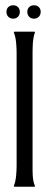

<svg xmlns="http://www.w3.org/2000/svg" viewBox="-20 -708 188 728"><path d="M103.5 -78.6Q103.5 -70.8 103.5 -60.8Q103.5 -50.8 104.2 -40.5Q105 -30.3 106.9 -20.5Q108.9 -10.7 112.3 -3.9V-1L111.8 0H35.6Q35.2 0 34.2 -0.5Q33.2 -1 32.7 -1V-3.9Q35.6 -10.7 37.8 -20.5Q40 -30.3 41 -40.5Q42 -50.8 42.5 -61Q43 -71.3 43 -78.6V-509.3Q43 -516.6 42.5 -526.6Q42 -536.6 41 -547.4Q40 -558.1 37.8 -567.6Q35.6 -577.1 32.7 -584V-586.9Q33.2 -586.9 34.2 -587.4Q35.2 -587.9 35.6 -587.9H110.4L111.8 -586.9H112.3V-584Q109.4 -576.7 107.4 -566.9Q105.5 -557.1 104.7 -547.1Q104 -537.1 103.8 -527.1Q103.5 -517.1 103.5 -509.3ZM29.8 -688Q41 -688 48.1 -681.2Q55.2 -674.3 55.2 -663.1Q55.2 -651.9 48.1 -644.5Q41 -637.2 29.8 -637.2Q18.6 -637.2 11.5 -644.5Q4.4 -651.9 4.4 -663.1Q4.4 -674.3 11.5 -681.2Q18.6 -688 29.8 -688ZM108.9 -688Q120.1 -688 127.2 -681.2Q134.3 -674.3 134.3 -663.1Q134.3 -651.9 127.2 -644.5Q120.1 -637.2 108.9 -637.2Q97.7 -637.2 90.6 -644.5Q83.5 -651.9 83.5 -663.1Q83.5 -674.3 90.6 -681.2Q97.7 -688 108.9 -688Z"/></svg>

Font: CAT Linz
Style: Regular
Weight: 400
Designer: Peter Wiegel
Foundry: Peter Wiegel
Version: Version 1.08